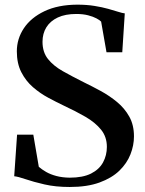

<svg xmlns="http://www.w3.org/2000/svg" viewBox="-20 -772 608 804"><path d="M272 11Q212.5 11 166 0.2Q119.5 -10.5 87.5 -21.5Q55.5 -32.5 39.5 -34L51.5 -208H119.5L142.5 -73.5Q155 -62.5 173.2 -52Q191.5 -41.5 216 -35Q240.5 -28.5 271.5 -28Q327 -28 361.2 -45.2Q395.5 -62.5 411.5 -92Q427.5 -121.5 427.5 -157Q427.5 -199 403.2 -229Q379 -259 338 -282.8Q297 -306.5 246.5 -330Q216 -344.5 182 -362.8Q148 -381 118 -407Q88 -433 69.2 -469.8Q50.5 -506.5 50.5 -557Q50.5 -609.5 80 -653.8Q109.5 -698 166 -725Q222.5 -752 303 -752.5Q343.5 -752.5 375.8 -747.2Q408 -742 433 -735Q458 -728 475.2 -722.5Q492.5 -717 502.5 -716L492 -553H426L403.5 -681.5Q398 -687.5 384 -695Q370 -702.5 348.8 -708Q327.5 -713.5 299.5 -713.5Q253.5 -713.5 222 -698.8Q190.5 -684 174.2 -657.8Q158 -631.5 158 -597Q158 -553.5 181 -524.8Q204 -496 243 -474Q282 -452 331 -427.5Q365 -411 401.8 -391Q438.5 -371 470.2 -344.8Q502 -318.5 521.5 -283.5Q541 -248.5 541 -201Q541 -163 526.2 -125.5Q511.5 -88 479.8 -57.2Q448 -26.5 396.8 -7.8Q345.5 11 272 11Z"/></svg>

Font: Merriweather 96pt SemiBold
Style: Regular
Weight: 600
Version: Version 2.100